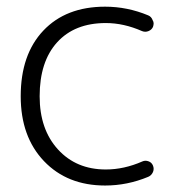

<svg xmlns="http://www.w3.org/2000/svg" viewBox="-20 -576 555 584"><path d="M413.1 -85Q421.9 -88.9 431.6 -85.4Q441.4 -82 445.3 -72.3Q447.3 -67.4 447.3 -62.5Q447.3 -57.6 445.3 -52.7Q440.4 -42 430.7 -38.1Q367.2 -11.7 299.8 -11.7Q184.6 -11.7 113.8 -85.9Q43 -160.2 43 -283.2Q43 -410.2 111.8 -482.9Q180.7 -555.7 299.8 -555.7Q367.2 -555.7 430.7 -529.3Q440.4 -525.4 444.3 -514.6Q447.3 -509.8 447.3 -504.9Q447.3 -500 445.3 -494.1Q441.4 -485.4 431.6 -481.4Q421.9 -477.5 412.1 -481.4Q356.4 -505.9 301.8 -505.9Q207 -505.9 153.8 -447.3Q100.6 -388.7 100.6 -283.2Q100.6 -182.6 156.2 -121.6Q211.9 -60.5 301.8 -60.5Q357.4 -60.5 413.1 -85Z"/></svg>

Font: Gen Jyuu Gothic P Light
Style: Regular
Weight: 200
Designer: [Source Han Sans]
Ryoko NISHIZUKA  (kana & ideographs); Paul D. Hunt (Latin, Greek & Cyrillic); Wenlong ZHANG  (bopomofo
Version: Version 1.002.20150607